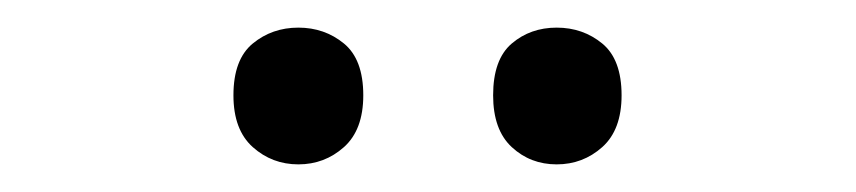

<svg xmlns="http://www.w3.org/2000/svg" viewBox="-20 -750 620 139"><path d="M149 -681Q149 -707 163 -718.5Q177 -730 196 -730Q215 -730 229 -718.5Q243 -707 243 -681Q243 -656 229 -643.5Q215 -631 196 -631Q177 -631 163 -643.5Q149 -656 149 -681ZM337 -681Q337 -707 350.5 -718.5Q364 -730 383 -730Q402 -730 416 -718.5Q430 -707 430 -681Q430 -656 416 -643.5Q402 -631 383 -631Q364 -631 350.5 -643.5Q337 -656 337 -681Z"/></svg>

Font: Noto Sans Vithkuqi
Style: Regular
Weight: 400
Version: Version 1.001